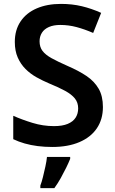

<svg xmlns="http://www.w3.org/2000/svg" viewBox="-20 -744 590 985"><path d="M508 -195Q508 -132 477 -86Q446 -40 387.5 -15Q329 10 248 10Q209 10 173.5 5.5Q138 1 106.5 -8Q75 -17 48 -30V-150Q93 -130 147 -113.5Q201 -97 257 -97Q300 -97 327.5 -108.5Q355 -120 368 -140.5Q381 -161 381 -188Q381 -218 364 -239Q347 -260 314 -278Q281 -296 232 -316Q199 -330 167.5 -347.5Q136 -365 111 -390Q86 -415 71 -449Q56 -483 56 -529Q56 -590 85.5 -634Q115 -678 168.5 -701Q222 -724 293 -724Q350 -724 400 -712Q450 -700 499 -678L458 -575Q414 -594 373 -605Q332 -616 289 -616Q255 -616 231 -605.5Q207 -595 195 -576Q183 -557 183 -532Q183 -503 198 -483Q213 -463 244.5 -445.5Q276 -428 326 -406Q384 -381 424 -354Q464 -327 486 -289Q508 -251 508 -195ZM340 71Q332 91 319.5 116.5Q307 142 292 169Q277 196 259 221H187V208Q194 190 200.5 163.5Q207 137 213 109.5Q219 82 221 61H340Z"/></svg>

Font: Noto Sans Thai SemiBold
Style: Regular
Weight: 600
Version: Version 2.001